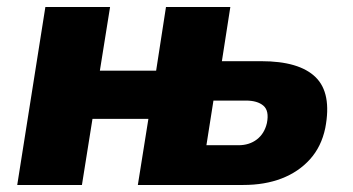

<svg xmlns="http://www.w3.org/2000/svg" viewBox="-20 -526 1004 546"><path d="M29 0 109 -506H293L264 -325H424L452 -506H635L611 -352H723Q831 -352 877.5 -306.5Q924 -261 905 -162Q894 -109 861.5 -73Q829 -37 781 -18.5Q733 0 672 0H372L402 -188H243L213 0ZM567 -113H658Q689 -113 710.5 -129.5Q732 -146 739 -176Q746 -211 729 -225.5Q712 -240 679 -240H587Z"/></svg>

Font: Nunito Sans 7pt SemiCondensed Black
Style: Italic
Weight: 900
Width: 4
Italic angle: -9°
Designer: Vernon Adams
Foundry: Vernon Adams
Version: Version 3.101;gftools[0.9.27]